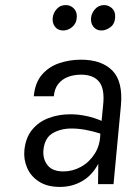

<svg xmlns="http://www.w3.org/2000/svg" viewBox="-20 -725 544 756"><path d="M216 11Q166 11 133.5 -10Q101 -31 86.8 -64.2Q72.5 -97.5 76 -134Q81 -182.5 106 -213.5Q131 -244.5 170.5 -259.8Q210 -275 257 -275Q288.5 -275 320.2 -268.2Q352 -261.5 380 -249L386 -310Q393 -374.5 370.5 -402.8Q348 -431 299 -431Q271 -431 247.5 -422Q224 -413 209.2 -394.2Q194.5 -375.5 192 -346H113Q118 -399.5 145.2 -431Q172.5 -462.5 213.2 -476.2Q254 -490 299 -490Q380.5 -490 422.8 -446.8Q465 -403.5 456 -308L427 0H366Q366 -20.5 366.5 -40.2Q367 -60 367 -80Q342.5 -34 303 -11.5Q263.5 11 216 11ZM229.5 -50Q266 -50 299 -68.2Q332 -86.5 353.2 -120Q374.5 -153.5 375 -199Q347.5 -208 318 -213.5Q288.5 -219 262 -219Q218.5 -219 187 -200.2Q155.5 -181.5 151 -134Q148 -99 167.2 -74.5Q186.5 -50 229.5 -50ZM229 -605Q208 -605 196.8 -619.5Q185.5 -634 187.5 -654Q189 -673 202.8 -689Q216.5 -705 239 -705Q257.5 -705 270.5 -692Q283.5 -679 282.5 -657Q281 -632.5 264.5 -618.8Q248 -605 229 -605ZM379.5 -605Q359.5 -605 348 -619.5Q336.5 -634 338.5 -654Q340 -673 354.2 -689Q368.5 -705 390 -705Q407 -705 420.8 -692.8Q434.5 -680.5 433.5 -657Q432 -630.5 414.5 -617.8Q397 -605 379.5 -605Z"/></svg>

Font: Karla
Style: Italic
Weight: 400
Italic angle: -8°
Designer: Jonathan Pinhorn
Version: Version 2.004;gftools[0.9.33]